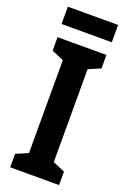

<svg xmlns="http://www.w3.org/2000/svg" viewBox="-166 -935 659 990"><g transform="rotate(20 163.0 -440.0)"><path d="M297 0H29V-74L95 -102V-612L29 -640V-714H297V-640L231 -612V-102L297 -74ZM301 -880V-785H25V-880Z"/></g></svg>

Font: Noto Sans Khmer ExtraCondensed
Style: Bold
Weight: 700
Width: 2
Designer: Danh Hong and the Monotype Design Team
Foundry: Monotype Imaging Inc.
Version: Version 2.004